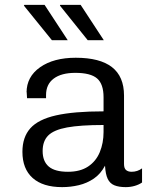

<svg xmlns="http://www.w3.org/2000/svg" viewBox="-20 -758 640 788"><path d="M235 10Q156 10 114 -27.5Q72 -65 72 -135Q72 -195 104.5 -231.5Q137 -268 210 -284.5Q283 -301 405 -301V-359Q405 -413 378.5 -436Q352 -459 289 -459Q232 -459 200.5 -435.5Q169 -412 169 -368V-355H91Q90 -374 89.5 -379.5Q89 -385 89 -384Q89 -383 89 -380Q89 -377 89 -378Q89 -443 144.5 -482Q200 -521 291 -521Q390 -521 439.5 -482.5Q489 -444 489 -366V-85Q489 -67 497.5 -60Q506 -53 520 -53Q544 -53 563 -67V-9Q550 0 532.5 5Q515 10 496 10Q468 10 449.5 2.5Q431 -5 422 -24Q413 -43 411 -78Q393 -44 365 -25Q337 -6 303.5 2Q270 10 235 10ZM259 -53Q309 -53 341.5 -74.5Q374 -96 389.5 -133.5Q405 -171 405 -216V-245Q310 -245 255.5 -235Q201 -225 178 -202Q155 -179 155 -138Q155 -96 180 -74.5Q205 -53 259 -53ZM340 -593 226 -735 227 -738H311L406 -593ZM193 -593 78 -735 80 -738H163L258 -593Z"/></svg>

Font: Chivo Mono Medium Light
Style: Regular
Weight: 300
Monospace: yes
Version: Version 1.008